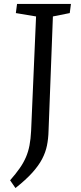

<svg xmlns="http://www.w3.org/2000/svg" viewBox="-20 -720 407 969"><path d="M162 -637 60 -654 66 -700H338L332 -654L247 -637L225 -59Q224 -20 217 14.5Q210 49 192.5 82.5Q175 116 142.5 152Q110 188 58 229L31 190Q60 157 79.5 129Q99 101 111 73Q123 45 129 13Q135 -19 137 -59Z"/></svg>

Font: Literata
Style: Italic
Weight: 400
Italic angle: -2°
Designer: Latin by Veronika Burian and Jose Scaglione. Greek by Irene Vlachou. Cyrillic by Vera Evstafieva
Foundry: TypeTogether
Version: Version 3.103;gftools[0.9.29]